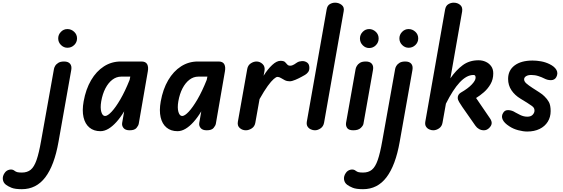

<svg xmlns="http://www.w3.org/2000/svg" viewBox="-272 -948 4097 1397"><path d="M-113 428.5Q-163 428.5 -188.5 418Q-214 407.5 -229 396Q-248 381.5 -251.2 358Q-254.5 334.5 -239 311.5Q-226.5 292 -204.2 286.8Q-182 281.5 -165.5 295Q-157 302 -145.2 304.8Q-133.5 307.5 -112.5 307.5Q-73.5 307.5 -48.5 287Q-23.5 266.5 -6 216.2Q11.5 166 27 77L120.5 -445.5Q121.5 -454.5 128.8 -467.5Q136 -480.5 151.8 -490.5Q167.5 -500.5 194 -500.5Q224 -500.5 237.8 -484.2Q251.5 -468 246.5 -439L153.5 85Q123.5 255 57.8 341.8Q-8 428.5 -113 428.5ZM218.5 -600.5Q192 -600.5 171.8 -620.5Q151.5 -640.5 151.5 -668.5Q151.5 -696 171.2 -716.2Q191 -736.5 218.5 -736.5Q246 -736.5 267.2 -717Q288.5 -697.5 288.5 -668.5Q288.5 -640.5 268 -620.5Q247.5 -600.5 218.5 -600.5Z M458.5 6.5Q410.5 6.5 378.8 -19.8Q347 -46 335.8 -94.8Q324.5 -143.5 336.5 -210Q352.5 -299.5 390.8 -364.5Q429 -429.5 484.2 -465Q539.5 -500.5 606 -500.5H757.5Q788 -500.5 798.8 -480.8Q809.5 -461 803.5 -428.5L737.5 -47.5Q735 -34 721 -17Q707 0 671 0Q640 0 626.5 -17Q613 -34 617 -55L631.5 -138Q604.5 -93 575.2 -60.5Q546 -28 516.8 -10.8Q487.5 6.5 458.5 6.5ZM492.5 -104Q511 -104 540.2 -135.2Q569.5 -166.5 603.8 -225.2Q638 -284 671 -366.5L676 -390.5H610Q575 -390.5 545.5 -368Q516 -345.5 495 -305.2Q474 -265 464.5 -210.5Q456.5 -163 465.2 -133.5Q474 -104 492.5 -104Z M1019.5 6.5Q971.5 6.5 939.8 -19.8Q908 -46 896.8 -94.8Q885.5 -143.5 897.5 -210Q913.5 -299.5 951.8 -364.5Q990 -429.5 1045.2 -465Q1100.5 -500.5 1167 -500.5H1318.5Q1349 -500.5 1359.8 -480.8Q1370.5 -461 1364.5 -428.5L1298.5 -47.5Q1296 -34 1282 -17Q1268 0 1232 0Q1201 0 1187.5 -17Q1174 -34 1178 -55L1192.5 -138Q1165.5 -93 1136.2 -60.5Q1107 -28 1077.8 -10.8Q1048.5 6.5 1019.5 6.5ZM1053.5 -104Q1072 -104 1101.2 -135.2Q1130.5 -166.5 1164.8 -225.2Q1199 -284 1232 -366.5L1237 -390.5H1171Q1136 -390.5 1106.5 -368Q1077 -345.5 1056 -305.2Q1035 -265 1025.5 -210.5Q1017.5 -163 1026.2 -133.5Q1035 -104 1053.5 -104Z M1516.5 0Q1492 0 1473 -16Q1454 -32 1458.5 -61L1527 -446.5Q1532 -473.5 1552.8 -487Q1573.5 -500.5 1594.5 -500.5Q1619 -500.5 1638.5 -482.2Q1658 -464 1652.5 -432.5L1646 -397Q1676 -445 1708.5 -475.2Q1741 -505.5 1769 -505.5Q1792 -505.5 1801.5 -496.8Q1811 -488 1818 -479Q1825 -470 1839 -470Q1853.5 -470 1868 -479Q1882.5 -488 1890 -493.5Q1904.5 -502.5 1925.2 -503.5Q1946 -504.5 1962.5 -493Q1979 -481.5 1979 -454.5Q1979 -435.5 1969.8 -423.2Q1960.5 -411 1947.5 -403.2Q1934.5 -395.5 1923 -389.5Q1903.5 -378.5 1877.8 -367.5Q1852 -356.5 1836 -356.5Q1816 -356.5 1800.2 -364.5Q1784.5 -372.5 1771.8 -380.5Q1759 -388.5 1746.5 -388.5Q1737.5 -388.5 1719.8 -373.2Q1702 -358 1676.2 -322.8Q1650.5 -287.5 1616.5 -227L1585.5 -53.5Q1580.5 -27 1559.2 -13.5Q1538 0 1516.5 0Z M2019 0Q2004.5 0 1989.5 -6.8Q1974.5 -13.5 1965.8 -27.2Q1957 -41 1960.5 -63L2105 -880.5Q2109.5 -907 2127.5 -917.8Q2145.5 -928.5 2166.5 -928.5Q2193.5 -928.5 2214.2 -912Q2235 -895.5 2228.5 -865L2086 -55.5Q2081 -28 2060.5 -14Q2040 0 2019 0Z M2298.5 0Q2265.5 0 2254 -16.5Q2242.5 -33 2246 -55L2315.5 -446Q2317 -455 2324.2 -468Q2331.5 -481 2347 -490.8Q2362.5 -500.5 2389.5 -500.5Q2419.5 -500.5 2433.2 -484.2Q2447 -468 2442 -439.5L2372.5 -47.5Q2370.5 -34 2352.8 -17Q2335 0 2298.5 0ZM2414 -598.5Q2387 -598.5 2367 -619Q2347 -639.5 2347 -668Q2347 -695.5 2366.8 -716Q2386.5 -736.5 2414 -736.5Q2440.5 -736.5 2461.8 -717Q2483 -697.5 2483 -668Q2483 -639.5 2462.8 -619Q2442.5 -598.5 2414 -598.5Z M2369.5 428.5Q2319.5 428.5 2294 418Q2268.5 407.5 2253.5 396Q2234.5 381.5 2231.2 358Q2228 334.5 2243.5 311.5Q2256 292 2278.2 286.8Q2300.5 281.5 2317 295Q2325.5 302 2337.2 304.8Q2349 307.5 2370 307.5Q2409 307.5 2434 287Q2459 266.5 2476.5 216.2Q2494 166 2509.5 77L2603 -445.5Q2604 -454.5 2611.2 -467.5Q2618.5 -480.5 2634.2 -490.5Q2650 -500.5 2676.5 -500.5Q2706.5 -500.5 2720.2 -484.2Q2734 -468 2729 -439L2636 85Q2606 255 2540.2 341.8Q2474.5 428.5 2369.5 428.5ZM2701 -600.5Q2674.5 -600.5 2654.2 -620.5Q2634 -640.5 2634 -668.5Q2634 -696 2653.8 -716.2Q2673.5 -736.5 2701 -736.5Q2728.5 -736.5 2749.8 -717Q2771 -697.5 2771 -668.5Q2771 -640.5 2750.5 -620.5Q2730 -600.5 2701 -600.5Z M2880 0Q2865.5 0 2850.8 -6.8Q2836 -13.5 2827.5 -27.2Q2819 -41 2822.5 -62.5L2966.5 -878.5Q2971.5 -906 2989.8 -917.2Q3008 -928.5 3029 -928.5Q3057 -928.5 3076.2 -912.2Q3095.5 -896 3090.5 -864.5L3005 -378Q3046 -437.5 3094.5 -473.5Q3143 -509.5 3210 -509.5Q3238.5 -509.5 3262.8 -498.2Q3287 -487 3302 -466Q3317 -445 3317 -414Q3317 -370.5 3297.2 -336.2Q3277.5 -302 3248.8 -277Q3220 -252 3192 -235L3292 -88.5Q3305.5 -69.5 3305.5 -53Q3305.5 -35.5 3288.2 -17.8Q3271 0 3248.5 0Q3230 0 3213.8 -9Q3197.5 -18 3187 -33.5L3092 -169.5Q3079.5 -188.5 3069 -205.2Q3058.5 -222 3058.5 -236.5Q3058.5 -249.5 3064.8 -258.8Q3071 -268 3080 -273.5Q3134 -304.5 3161.2 -333.8Q3188.5 -363 3188.5 -382.5Q3188.5 -392.5 3185.2 -397.5Q3182 -402.5 3173.5 -402.5Q3147.5 -402.5 3122.5 -388.8Q3097.5 -375 3072.8 -348.5Q3048 -322 3023 -283.2Q2998 -244.5 2972.5 -193.5L2948 -56.5Q2943.5 -28.5 2922.8 -14.2Q2902 0 2880 0Z M3564 9Q3535 9 3498.8 -0.5Q3462.5 -10 3434 -29Q3397 -52.5 3385.5 -77.8Q3374 -103 3388.5 -126Q3401 -148.5 3428 -146.8Q3455 -145 3476.5 -130.5Q3487 -124 3512.8 -111.5Q3538.5 -99 3565 -99Q3591 -99 3604 -113.2Q3617 -127.5 3617 -143Q3617 -154.5 3612.8 -161.8Q3608.5 -169 3599 -176.5Q3584.5 -187 3562.8 -200.8Q3541 -214.5 3516 -229.5Q3473.5 -255 3449.2 -291.5Q3425 -328 3425 -373.5Q3425 -436.5 3472.5 -472Q3520 -507.5 3603 -507.5Q3632 -507.5 3664.5 -501.8Q3697 -496 3726.5 -481.5Q3762.5 -464 3776.5 -439.5Q3790.5 -415 3775.5 -386.5Q3763.5 -365.5 3738 -364.8Q3712.5 -364 3687 -377.5Q3671 -386 3646 -394.2Q3621 -402.5 3593.5 -402.5Q3569.5 -402.5 3555.5 -393.5Q3541.5 -384.5 3541.5 -370.5Q3541.5 -355.5 3557.5 -341.2Q3573.5 -327 3603.5 -307.5Q3627 -292 3651.2 -276.8Q3675.5 -261.5 3689.5 -247Q3709 -228.5 3721.8 -205.5Q3734.5 -182.5 3734.5 -139.5Q3734.5 -96 3713.5 -62.2Q3692.5 -28.5 3654.2 -9.8Q3616 9 3564 9Z"/></svg>

Font: Edu AU VIC WA NT Hand SemiBold
Style: Regular
Weight: 600
Version: Version 1.001